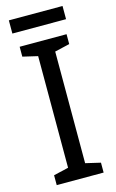

<svg xmlns="http://www.w3.org/2000/svg" viewBox="-130 -999 577 957"><g transform="rotate(-15 159.0 -520.5)"><path d="M280 -93H38V-144L115 -162V-738L38 -756V-807H280V-756L203 -738V-162L280 -144ZM297 -948V-880H20V-948Z"/></g></svg>

Font: Noto Sans Kannada UI SemiCondensed
Style: Regular
Weight: 400
Width: 4
Designer: Jelle Bosma - Monotype Design Team
Foundry: Monotype Imaging Inc.
Version: Version 2.005; ttfautohint (v1.8.4.7-5d5b)